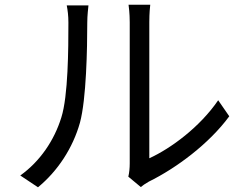

<svg xmlns="http://www.w3.org/2000/svg" viewBox="-20 -770 1040 814"><path d="M524 -21 577 23C584 17 595 9 611 0C727 -57 866 -160 952 -277L905 -345C828 -232 705 -141 613 -99C613 -130 613 -613 613 -676C613 -714 616 -742 617 -750H525C526 -742 530 -714 530 -676C530 -613 530 -123 530 -77C530 -57 528 -37 524 -21ZM66 -26 141 24C225 -45 289 -143 319 -250C346 -350 350 -564 350 -675C350 -705 354 -735 355 -747H263C267 -726 270 -704 270 -674C270 -563 269 -363 240 -272C210 -175 150 -86 66 -26Z"/></svg>

Font: Noto Sans CJK JP
Style: Regular
Weight: 400
Designer: Ryoko NISHIZUKA 西塚涼子 (kana, bopomofo & ideographs); Paul D. Hunt (Latin, Greek & Cyrillic); Sandoll Communications 산돌커뮤니
Foundry: Adobe
Version: Version 2.004;hotconv 1.0.118;makeotfexe 2.5.65603